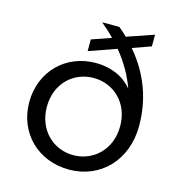

<svg xmlns="http://www.w3.org/2000/svg" viewBox="-107 -801 840 906"><g transform="rotate(15 313.0 -348.0)"><path d="M311 12C464 12 578 -104 578 -272C578 -403 535 -518 449 -619L539 -651V-708L408 -663C395 -676 382 -688 367 -700H283C306 -681 328 -661 347 -641L252 -608V-551L386 -598C431 -543 462 -488 483 -429C438 -485 370 -507 305 -507C158 -507 48 -398 48 -247C48 -100 157 12 311 12ZM313 -59C215 -59 134 -134 134 -248C134 -362 215 -436 313 -436C411 -436 492 -362 492 -248C492 -134 411 -59 313 -59Z"/></g></svg>

Font: Rootstock Sans Body
Style: Regular
Weight: 400
Designer: Colophon Foundry, Jonny Pinhorn
Foundry: Colophon Foundry
Version: Version 1.200;FEAKit 1.0